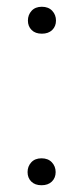

<svg xmlns="http://www.w3.org/2000/svg" viewBox="-20 -547 250 571"><path d="M62 -35.2Q62 -52.2 73 -64.2Q84 -76.2 103.5 -76.2Q123 -76.2 134.3 -64.2Q145.5 -52.2 145.5 -35.2Q145.5 -18.1 134.3 -7.1Q123 3.9 103.5 3.9Q84 3.9 73 -7.1Q62 -18.1 62 -35.2ZM63 -485.8Q63 -502.9 74 -514.9Q85 -526.9 104.5 -526.9Q124 -526.9 135.3 -514.9Q146.5 -502.9 146.5 -485.8Q146.5 -468.8 135.3 -457.8Q124 -446.8 104.5 -446.8Q85 -446.8 74 -457.8Q63 -468.8 63 -485.8Z"/></svg>

Font: RobotoDraft Light
Style: Regular
Weight: 300
Version: Version 2.001151; 2014